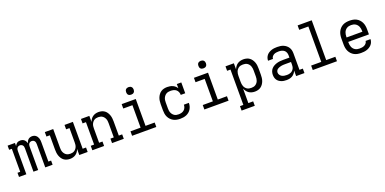

<svg xmlns="http://www.w3.org/2000/svg" viewBox="-7 -1758 6014 2996"><g transform="rotate(-20 3000.0 -260.0)"><path d="M21 0V-69H66V-451H21V-520H143V-468Q149 -481 158 -493Q167 -505 178.5 -513Q190 -521 204.5 -524.5Q219 -528 233 -528Q250 -528 267 -523Q284 -518 297 -506.5Q310 -495 318.5 -480Q327 -465 332 -448Q336 -464 344.5 -479.5Q353 -495 365.5 -506Q378 -517 395 -522.5Q412 -528 429 -528Q445 -528 461.5 -523Q478 -518 490.5 -507.5Q503 -497 512 -483Q521 -469 526 -453Q531 -437 532.5 -420.5Q534 -404 534 -387V-69H579V0H457V-387Q457 -401 454 -414Q451 -427 443.5 -437.5Q436 -448 423.5 -453.5Q411 -459 398 -459Q385 -459 372.5 -453.5Q360 -448 352 -437.5Q344 -427 341.5 -414Q339 -401 339 -387V0H261V-387Q261 -401 258.5 -414Q256 -427 248 -437.5Q240 -448 227.5 -453.5Q215 -459 202 -459Q189 -459 176.5 -453.5Q164 -448 156.5 -437.5Q149 -427 146 -414Q143 -401 143 -387V0Z M867 8Q841 8 815 1Q789 -6 768 -21.5Q747 -37 732.5 -59.5Q718 -82 709.5 -106.5Q701 -131 698 -157.5Q695 -184 695 -210V-446H639V-520H778V-210Q778 -192 780 -174Q782 -156 788.5 -139.5Q795 -123 806 -108.5Q817 -94 832 -84Q847 -74 864.5 -70Q882 -66 900 -66Q918 -66 935.5 -70Q953 -74 968 -84Q983 -94 994 -108.5Q1005 -123 1011.5 -139.5Q1018 -156 1020 -174Q1022 -192 1022 -210V-447H966V-520H1105V-74H1161V0H1022V-100Q1013 -76 998.5 -55Q984 -34 963 -19.5Q942 -5 917.5 1.5Q893 8 867 8Z M1434 0H1239V-74H1295V-446H1239V-520H1378V-420Q1387 -444 1401.5 -465Q1416 -486 1437 -500.5Q1458 -515 1482.5 -521.5Q1507 -528 1533 -528Q1559 -528 1585 -521Q1611 -514 1632 -498.5Q1653 -483 1667.5 -460.5Q1682 -438 1690.5 -413.5Q1699 -389 1702 -362.5Q1705 -336 1705 -310V-74H1761V0H1566V-74H1622V-310Q1622 -328 1620 -346Q1618 -364 1611.5 -380.5Q1605 -397 1594 -411.5Q1583 -426 1568 -436Q1553 -446 1535.5 -450Q1518 -454 1500 -454Q1482 -454 1464.5 -450Q1447 -446 1432 -436Q1417 -426 1406 -411.5Q1395 -397 1388.5 -380.5Q1382 -364 1380 -346Q1378 -328 1378 -310V-74H1434Z M1899 0V-74H2067V-447H1915V-520H2149V-74H2301V0ZM2106 -608Q2093 -608 2081 -611.5Q2069 -615 2060 -624Q2051 -633 2047.5 -645Q2044 -657 2044 -670Q2044 -683 2047.5 -695Q2051 -707 2060 -716Q2069 -725 2081 -729Q2093 -733 2106 -733Q2119 -733 2131 -729Q2143 -725 2152 -716Q2161 -707 2165 -695Q2169 -683 2169 -670Q2169 -657 2165 -645Q2161 -633 2152 -624Q2143 -615 2131 -611.5Q2119 -608 2106 -608Z M2697 8Q2669 8 2640 2.5Q2611 -3 2586 -16.5Q2561 -30 2541 -51Q2521 -72 2508.5 -98Q2496 -124 2491.5 -152.5Q2487 -181 2487 -210V-310Q2487 -337 2490.5 -364Q2494 -391 2504 -416.5Q2514 -442 2530.5 -464Q2547 -486 2569.5 -501Q2592 -516 2618.5 -522Q2645 -528 2672 -528Q2695 -528 2718.5 -524Q2742 -520 2763 -510.5Q2784 -501 2801.5 -485.5Q2819 -470 2831 -450V-520H2905V-340H2831Q2831 -365 2821.5 -388.5Q2812 -412 2793 -427.5Q2774 -443 2749.5 -448.5Q2725 -454 2700 -454Q2682 -454 2663.5 -450.5Q2645 -447 2629.5 -437.5Q2614 -428 2602 -413.5Q2590 -399 2582.5 -382Q2575 -365 2572.5 -346.5Q2570 -328 2570 -310V-210Q2570 -192 2572.5 -173.5Q2575 -155 2582 -138.5Q2589 -122 2600.5 -107.5Q2612 -93 2627.5 -83Q2643 -73 2661 -69.5Q2679 -66 2697 -66Q2721 -66 2744.5 -72Q2768 -78 2786.5 -93.5Q2805 -109 2814.5 -131.5Q2824 -154 2824 -178V-180H2907V-177Q2907 -150 2900 -124.5Q2893 -99 2879 -76.5Q2865 -54 2844.5 -37Q2824 -20 2800 -10Q2776 0 2750 4Q2724 8 2697 8Z M3099 0V-74H3267V-447H3115V-520H3349V-74H3501V0ZM3306 -608Q3293 -608 3281 -611.5Q3269 -615 3260 -624Q3251 -633 3247.5 -645Q3244 -657 3244 -670Q3244 -683 3247.5 -695Q3251 -707 3260 -716Q3269 -725 3281 -729Q3293 -733 3306 -733Q3319 -733 3331 -729Q3343 -725 3352 -716Q3361 -707 3365 -695Q3369 -683 3369 -670Q3369 -657 3365 -645Q3361 -633 3352 -624Q3343 -615 3331 -611.5Q3319 -608 3306 -608Z M3858 215H3639V141H3695V-446H3639V-520H3778V-419Q3787 -443 3802.5 -464.5Q3818 -486 3839 -500.5Q3860 -515 3885.5 -521.5Q3911 -528 3937 -528Q3963 -528 3989 -521.5Q4015 -515 4036.5 -499.5Q4058 -484 4073.5 -461.5Q4089 -439 4098 -414Q4107 -389 4110 -362.5Q4113 -336 4113 -310V-210Q4113 -184 4110 -157.5Q4107 -131 4098 -106Q4089 -81 4073.5 -58.5Q4058 -36 4036.5 -20.5Q4015 -5 3989 1.5Q3963 8 3937 8Q3911 8 3885.5 1.5Q3860 -5 3839 -19.5Q3818 -34 3802.5 -55.5Q3787 -77 3778 -101V141H3858ZM3904 -66Q3922 -66 3940 -69.5Q3958 -73 3973.5 -83Q3989 -93 4000.5 -107.5Q4012 -122 4018.5 -139Q4025 -156 4027.5 -174Q4030 -192 4030 -210V-310Q4030 -328 4027.5 -346Q4025 -364 4018.5 -381Q4012 -398 4000.5 -412.5Q3989 -427 3973.5 -437Q3958 -447 3940 -450.5Q3922 -454 3904 -454Q3886 -454 3868 -450.5Q3850 -447 3834.5 -437Q3819 -427 3807.5 -412.5Q3796 -398 3789.5 -381Q3783 -364 3780.5 -346Q3778 -328 3778 -310V-210Q3778 -192 3780.5 -174Q3783 -156 3789.5 -139Q3796 -122 3807.5 -107.5Q3819 -93 3834.5 -83Q3850 -73 3868 -69.5Q3886 -66 3904 -66Z M4463 8Q4441 8 4419 5Q4397 2 4377 -6Q4357 -14 4339 -27Q4321 -40 4309 -58.5Q4297 -77 4292 -98.5Q4287 -120 4287 -142Q4287 -169 4295.5 -195Q4304 -221 4322 -241Q4340 -261 4364 -274Q4388 -287 4414 -294.5Q4440 -302 4467 -304.5Q4494 -307 4520 -307H4623V-347Q4623 -370 4614 -392.5Q4605 -415 4586.5 -429.5Q4568 -444 4545 -449.5Q4522 -455 4499 -455Q4478 -455 4457.5 -452Q4437 -449 4419 -440Q4401 -431 4388 -413.5Q4375 -396 4375 -376V-375H4293V-377Q4293 -401 4301.5 -424Q4310 -447 4325 -465Q4340 -483 4361 -495.5Q4382 -508 4404.5 -515.5Q4427 -523 4451 -525.5Q4475 -528 4499 -528Q4525 -528 4551 -524.5Q4577 -521 4601 -511Q4625 -501 4645.5 -484.5Q4666 -468 4680 -446Q4694 -424 4699.5 -398.5Q4705 -373 4705 -347V-74H4761V0H4623V-91Q4613 -68 4597 -48Q4581 -28 4559.5 -15Q4538 -2 4513 3Q4488 8 4463 8ZM4495 -65Q4512 -65 4529 -68Q4546 -71 4561 -78Q4576 -85 4588.5 -97Q4601 -109 4609 -124Q4617 -139 4620 -155.5Q4623 -172 4623 -189V-234H4521Q4504 -234 4488 -233Q4472 -232 4456.5 -228.5Q4441 -225 4425.5 -219.5Q4410 -214 4397 -205Q4384 -196 4376.5 -181Q4369 -166 4369 -150Q4369 -129 4381.5 -110.5Q4394 -92 4412.5 -82Q4431 -72 4452.5 -68.5Q4474 -65 4495 -65Z M4899 0V-74H5067V-662H4915V-735H5149V-74H5301V0Z M5700 8Q5671 8 5642.5 3Q5614 -2 5588.5 -15.5Q5563 -29 5542.5 -50.5Q5522 -72 5509.5 -98Q5497 -124 5492 -152.5Q5487 -181 5487 -210V-310Q5487 -339 5492 -367.5Q5497 -396 5509.5 -422Q5522 -448 5542 -469.5Q5562 -491 5588 -504.5Q5614 -518 5642.5 -523Q5671 -528 5700 -528Q5729 -528 5757.5 -523Q5786 -518 5812 -504.5Q5838 -491 5858 -469.5Q5878 -448 5890.5 -422Q5903 -396 5908 -367.5Q5913 -339 5913 -310V-223H5569V-210Q5569 -191 5572 -173Q5575 -155 5582 -138Q5589 -121 5601 -106.5Q5613 -92 5629 -82.5Q5645 -73 5663.5 -69Q5682 -65 5700 -65Q5721 -65 5742 -68Q5763 -71 5782 -80.5Q5801 -90 5814.5 -107Q5828 -124 5829 -145H5911Q5910 -121 5901.5 -98Q5893 -75 5877 -56.5Q5861 -38 5840 -25Q5819 -12 5796 -4.5Q5773 3 5749 5.5Q5725 8 5700 8ZM5831 -297V-310Q5831 -328 5828 -346.5Q5825 -365 5818 -382Q5811 -399 5799 -413.5Q5787 -428 5771 -437.5Q5755 -447 5737 -451Q5719 -455 5700 -455Q5681 -455 5663 -451Q5645 -447 5629 -437.5Q5613 -428 5601 -413.5Q5589 -399 5582 -382Q5575 -365 5572 -346.5Q5569 -328 5569 -310V-297Z"/></g></svg>

Font: Iosevka HT Extended
Style: Regular
Weight: 400
Width: 7
Monospace: yes
Designer: Belleve Invis
Foundry: Belleve Invis
Version: Version 32.3.0; ttfautohint (v1.8.4)